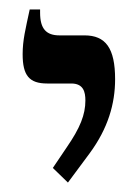

<svg xmlns="http://www.w3.org/2000/svg" viewBox="-20 -667 297 407"><path d="M124 -280 170 -342C209 -395 224 -447 224 -499C224 -565 204 -592 159 -592H106C78 -592 65 -606 65 -640V-647H43C34 -605 28 -582 28 -552C28 -507 42 -490 80 -490H131C157 -490 161 -472 161 -454C161 -424 150 -396 121 -354L92 -311Z"/></svg>

Font: Noto Serif Hebrew Condensed Medium
Style: Regular
Weight: 500
Width: 3
Designer: Monotype Design Team
Foundry: Monotype Imaging Inc.
Version: Version 2.004